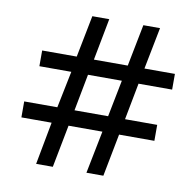

<svg xmlns="http://www.w3.org/2000/svg" viewBox="-73 -707 799 782"><g transform="rotate(10 326.5 -316.0)"><path d="M159 -176H34V-242H171L202 -394H70V-459H213L247 -632H317L284 -459H424L458 -632H527L493 -459H619V-394H480L451 -242H584V-176H438L404 0H334L369 -176H229L195 0H126ZM381 -242 411 -394H271L242 -242Z"/></g></svg>

Font: lkorean85
Style: Book
Weight: 400
Designer: Jelle Bosma - Monotype Design Team
Foundry: Monotype Imaging Inc.
Version: Version 2.003